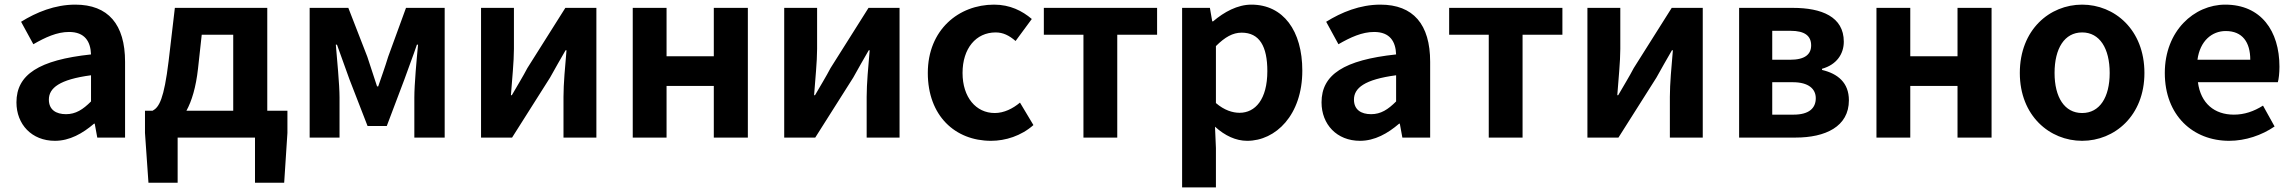

<svg xmlns="http://www.w3.org/2000/svg" viewBox="-20 -594 9904 829"><path d="M217 14C281 14 337 -18 386 -60H389L400 0H520V-327C520 -489 447 -574 305 -574C217 -574 137 -541 71 -500L124 -403C176 -433 226 -456 278 -456C347 -456 371 -414 373 -359C148 -335 51 -272 51 -152C51 -57 117 14 217 14ZM265 -101C222 -101 191 -120 191 -164C191 -214 237 -251 373 -269V-156C338 -121 307 -101 265 -101Z M851 -444H987V-116H785C808 -158 826 -217 835 -298ZM1134 -116V-560H735L708 -330C688 -166 667 -131 639 -116H606V-20L621 195H747V0H1081V195H1207L1221 -20V-116Z M1317 0H1446V-173C1446 -230 1435 -339 1430 -401H1435C1451 -355 1473 -297 1489 -251L1567 -50H1650L1726 -251C1742 -297 1764 -353 1780 -401H1785C1779 -339 1769 -230 1769 -173V0H1900V-560H1733L1656 -349C1642 -303 1627 -262 1613 -221H1608C1595 -262 1581 -303 1566 -349L1484 -560H1317Z M2057 0H2191L2355 -259C2373 -292 2403 -344 2422 -377H2426C2420 -307 2413 -233 2413 -176V0H2555V-560H2421L2257 -300C2240 -267 2209 -216 2190 -183H2186C2191 -252 2199 -327 2199 -383V-560H2057Z M2712 0H2858V-223H3062V0H3209V-560H3062V-351H2858V-560H2712Z M3366 0H3500L3664 -259C3682 -292 3712 -344 3731 -377H3735C3729 -307 3722 -233 3722 -176V0H3864V-560H3730L3566 -300C3549 -267 3518 -216 3499 -183H3495C3500 -252 3508 -327 3508 -383V-560H3366Z M4259 14C4321 14 4389 -7 4442 -54L4384 -151C4353 -125 4315 -106 4275 -106C4194 -106 4136 -174 4136 -279C4136 -385 4194 -454 4279 -454C4311 -454 4337 -441 4365 -417L4435 -512C4394 -547 4341 -574 4272 -574C4120 -574 3986 -466 3986 -279C3986 -94 4104 14 4259 14Z M4658 0H4804V-444H4976V-560H4487V-444H4658Z M5084 215H5230V45L5226 -47C5269 -8 5316 14 5365 14C5488 14 5603 -97 5603 -289C5603 -461 5521 -574 5383 -574C5323 -574 5265 -542 5218 -502H5214L5204 -560H5084ZM5332 -107C5302 -107 5266 -118 5230 -149V-395C5269 -434 5303 -453 5341 -453C5418 -453 5452 -394 5452 -287C5452 -165 5400 -107 5332 -107Z M5852 14C5916 14 5972 -18 6021 -60H6024L6035 0H6155V-327C6155 -489 6082 -574 5940 -574C5852 -574 5772 -541 5706 -500L5759 -403C5811 -433 5861 -456 5913 -456C5982 -456 6006 -414 6008 -359C5783 -335 5686 -272 5686 -152C5686 -57 5752 14 5852 14ZM5900 -101C5857 -101 5826 -120 5826 -164C5826 -214 5872 -251 6008 -269V-156C5973 -121 5942 -101 5900 -101Z M6408 0H6554V-444H6726V-560H6237V-444H6408Z M6834 0H6968L7132 -259C7150 -292 7180 -344 7199 -377H7203C7197 -307 7190 -233 7190 -176V0H7332V-560H7198L7034 -300C7017 -267 6986 -216 6967 -183H6963C6968 -252 6976 -327 6976 -383V-560H6834Z M7489 0H7733C7861 0 7963 -47 7963 -161C7963 -237 7915 -276 7847 -292V-297C7911 -315 7941 -362 7941 -414C7941 -522 7845 -560 7721 -560H7489ZM7632 -336V-461H7711C7774 -461 7800 -438 7800 -398C7800 -360 7774 -336 7709 -336ZM7632 -99V-239H7721C7789 -239 7820 -210 7820 -170C7820 -127 7791 -99 7724 -99Z M8082 0H8228V-223H8432V0H8579V-560H8432V-351H8228V-560H8082Z M8970 14C9110 14 9239 -94 9239 -279C9239 -466 9110 -574 8970 -574C8830 -574 8701 -466 8701 -279C8701 -94 8830 14 8970 14ZM8970 -106C8894 -106 8851 -174 8851 -279C8851 -385 8894 -454 8970 -454C9046 -454 9089 -385 9089 -279C9089 -174 9046 -106 8970 -106Z M9605 14C9675 14 9746 -10 9801 -48L9751 -138C9711 -113 9671 -99 9625 -99C9542 -99 9482 -147 9470 -239H9815C9819 -252 9822 -279 9822 -306C9822 -461 9742 -574 9588 -574C9454 -574 9327 -461 9327 -279C9327 -95 9449 14 9605 14ZM9468 -336C9479 -418 9531 -460 9590 -460C9662 -460 9696 -412 9696 -336Z"/></svg>

Font: Genne Gothic Bold
Style: Regular
Weight: 700
Designer: Ryoko NISHIZUKA (kana & ideographs); Paul D. Hunt (Latin, Greek & Cyrillic); Wenlong ZHANG (bopomofo); Sandoll Communica
Foundry: Adobe Systems Incorporated
Version: Version 1.004;PS 1.004;hotconv 16.6.51;makeotf.lib2.5.65220